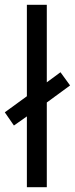

<svg xmlns="http://www.w3.org/2000/svg" viewBox="-37 -780 312 800"><path d="M75 0H158V-353L255 -424L215 -479L158 -437V-760H75V-379L-17 -312L21 -257L75 -295Z"/></svg>

Font: Noto Sans Georgian Condensed
Style: Regular
Weight: 400
Width: 3
Designer: Monotype Design Team, Akaki Razmadze
Foundry: Google LLC
Version: Version 2.005